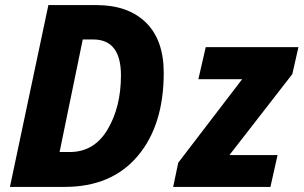

<svg xmlns="http://www.w3.org/2000/svg" viewBox="-20 -734 1192 754"><path d="M19 0H234Q418 0 520.5 -121Q623 -242 623 -448Q623 -577 553 -645.5Q483 -714 359 -714H170ZM214 -137 305 -579H346Q455 -579 455 -438Q455 -314 402.5 -225.5Q350 -137 254 -137ZM660 0 680 -95 931 -423H759L788 -549H1152L1128 -443L881 -125H1070L1042 0Z"/></svg>

Font: Noto Sans Display Extra
Style: Italic
Weight: 800
Italic angle: -12°
Designer: Monotype Design Team
Foundry: Monotype Imaging Inc.
Version: Version 1.900